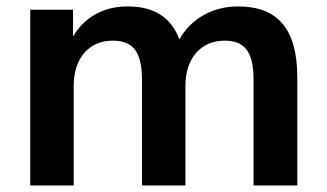

<svg xmlns="http://www.w3.org/2000/svg" viewBox="-20 -569 1002 589"><path d="M206.1 0V-306.2C206.1 -389.6 252.4 -444.3 325.7 -444.3C386.2 -444.3 415.5 -412.1 415.5 -325.2V0H548.8V-306.2C548.8 -389.6 595.7 -444.3 668.9 -444.3C729 -444.3 757.8 -412.1 757.8 -325.2V0H892.1V-330.1C892.1 -482.4 830.6 -549.3 710 -549.3C630.9 -549.3 564.9 -510.3 530.3 -448.2C503.9 -518.6 449.7 -549.3 371.1 -549.3C296.4 -549.3 238.3 -515.1 204.1 -457V-539.1H72.8V0Z"/></svg>

Font: Winston SemiBold
Style: Regular
Weight: 600
Designer: Vernon Adams, Kim Jin-seong, David Berlow, Cristiano Sobral
Foundry: The Winston Project Authors
Version: Version 3.004